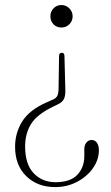

<svg xmlns="http://www.w3.org/2000/svg" viewBox="-20 -603 441 764"><path d="M240 -244.5Q240.5 -223 234.8 -210Q229 -197 211.5 -188.5L189 -177.5Q126.5 -147 103.2 -109Q80 -71 80 -20.5Q80 51 114.2 86.5Q148.5 122 200.5 122Q260.5 122 288 92.2Q315.5 62.5 315.5 18V-10Q315.5 -25.5 323.8 -35.8Q332 -46 344.5 -46Q358 -46 365.8 -34.8Q373.5 -23.5 373.5 -5.5Q373.5 32.5 350 66Q326.5 99.5 286.8 120.5Q247 141.5 199.5 141.5Q129.5 141.5 84.8 98.2Q40 55 40 -19Q40 -74 68.2 -119.5Q96.5 -165 164 -195L192 -207.5Q203.5 -212.5 208 -221.5Q212.5 -230.5 213 -248.5L215 -380Q215 -393 226 -393Q236.5 -393 236.5 -379.5ZM224.5 -583Q242.5 -583 255.8 -569.8Q269 -556.5 269 -538.5Q269 -519 255.8 -506.2Q242.5 -493.5 224.5 -493.5Q205.5 -493.5 193 -506.2Q180.5 -519 180.5 -538.5Q180.5 -556.5 193 -569.8Q205.5 -583 224.5 -583Z"/></svg>

Font: Fraunces 9pt Thin
Style: Regular
Weight: 100
Version: Version 1.000;[b76b70a41]